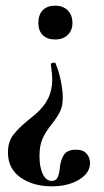

<svg xmlns="http://www.w3.org/2000/svg" viewBox="-20 -381 367 676"><path d="M190 215Q192 187 203.5 166.5Q215 146 247 146Q273 146 285 160Q297 174 297 193Q297 228 258.5 251.5Q220 275 162 275Q97 275 52.5 244Q8 213 8 156Q8 118 27 93.5Q46 69 83 39L105 21Q136 -6 150 -35.5Q164 -65 164 -102Q164 -117 159 -155Q158 -158 166 -160Q174 -162 175 -159Q187 -132 194 -97Q201 -62 201 -38Q201 -8 191.5 11.5Q182 31 163 55Q142 81 130.5 105.5Q119 130 119 169Q119 207 130.5 231.5Q142 256 162 256Q176 256 182 245Q188 234 190 215ZM235 -300Q235 -274 218.5 -258Q202 -242 174 -242Q146 -242 130.5 -257.5Q115 -273 115 -300Q115 -329 130.5 -345Q146 -361 174 -361Q202 -361 218.5 -344.5Q235 -328 235 -300Z"/></svg>

Font: Cormorant Infant
Style: Bold
Weight: 700
Designer: Christian Thalmann (Catharsis Fonts)
Foundry: Catharsis Fonts
Version: Version 4.000